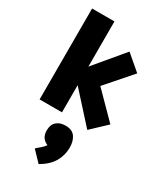

<svg xmlns="http://www.w3.org/2000/svg" viewBox="-241 -745 1020 1189"><g transform="rotate(30 268.5 -150.0)"><path d="M400 16 210 -194V0H50V-650H210V-327L384 -535L493 -442L334 -260L507 -85ZM245 350 176 278 181 273Q198 259 211.5 246.5Q225 234 234 221Q212 213 198 194Q184 175 184 143Q184 102 208 81Q232 60 271 60Q319 60 340 89.5Q361 119 361 166Q361 220 334 267Q307 314 245 350Z"/></g></svg>

Font: Braah One
Style: Regular
Weight: 400
Designer: Ashish Kumar
Foundry: Ashish Kumar
Version: Version 1.001; ttfautohint (v1.8.4.7-5d5b);gftools[0.9.29]